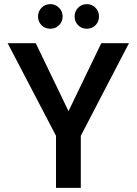

<svg xmlns="http://www.w3.org/2000/svg" viewBox="-20 -909 662 929"><path d="M251 0V-252L17 -700H153L314 -366H309L470 -700H604L371 -252V0ZM224 -770Q198 -770 181 -787Q164 -804 164 -829Q164 -854 181 -871.5Q198 -889 224 -889Q248 -889 265.5 -871.5Q283 -854 283 -829Q283 -804 265.5 -787Q248 -770 224 -770ZM400 -770Q375 -770 358 -787Q341 -804 341 -829Q341 -854 358 -871.5Q375 -889 400 -889Q425 -889 442 -871.5Q459 -854 459 -829Q459 -804 442 -787Q425 -770 400 -770Z"/></svg>

Font: DM Sans 10pt SemiBold
Style: Regular
Weight: 600
Version: Version 4.004;gftools[0.9.30]